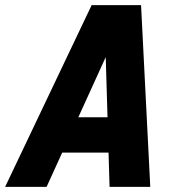

<svg xmlns="http://www.w3.org/2000/svg" viewBox="-60 -730 680 750"><path d="M-40 0 298 -710H491L527 0H368L364 -134H183L122 0ZM353 -507 246 -272H360Z"/></svg>

Font: Geist Mono ExtraBold
Style: Italic
Weight: 800
Italic angle: -12°
Monospace: yes
Designer: Basement.studio, Andrés Briganti, Mateo Zaragoza
Foundry: Basement.studio, Vercel, Andrés Briganti, Guido Ferreyra, Mateo Zaragoza
Version: Version 1.500; ttfautohint (v1.8.4.7-5d5b)